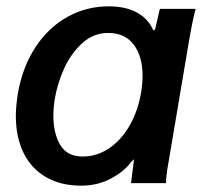

<svg xmlns="http://www.w3.org/2000/svg" viewBox="-20 -578 640 606"><path d="M30 -212.5Q30 -243 36.5 -283.5Q51 -366.5 91.8 -428.8Q132.5 -491 192.5 -524.5Q252.5 -558 323 -558Q377.5 -558 413.5 -537.8Q449.5 -517.5 464 -481.5L469.5 -485L484.5 -550H597.5Q591.5 -528 586.2 -501.5Q581 -475 577 -451.5L512 -66.5L509.5 -52Q504.5 -24 504 0H393.5Q398.5 -43 401.5 -63L403 -75.5L394 -67Q372.5 -37 330.2 -14.5Q288 8 236 8Q172 8 125.5 -18.8Q79 -45.5 54.5 -95.2Q30 -145 30 -212.5ZM425.5 -286.5Q430 -314.5 430 -338.5Q430 -400.5 402 -437.2Q374 -474 322 -474Q274.5 -474 239 -441.2Q203.5 -408.5 182.2 -361.2Q161 -314 153.5 -268.5Q148.5 -240 148.5 -212.5Q148.5 -157.5 170 -120.8Q191.5 -84 241 -84Q286 -84 324.5 -110Q363 -136 389.2 -182Q415.5 -228 425.5 -286.5Z"/></svg>

Font: JuliaMono
Style: Bold Italic
Weight: 700
Italic angle: -9°
Monospace: yes
Designer: cormullion
Foundry: corm
Version: Version 0.057; ttfautohint (v1.8.4)